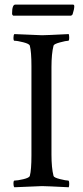

<svg xmlns="http://www.w3.org/2000/svg" viewBox="-20 -791 351 814"><path d="M113.3 -510.7Q113.3 -571.3 106.4 -597.7Q103.5 -605.5 78.6 -611.8Q53.7 -618.2 41 -618.2Q37.1 -618.2 37.1 -630.9Q37.1 -642.6 41 -646.5Q153.3 -641.6 158.2 -641.6Q173.8 -641.6 271.5 -646.5Q273.4 -640.6 273.4 -631.8Q273.4 -618.2 269.5 -618.2Q259.8 -618.2 234.4 -611.3Q209 -604.5 207 -597.7Q198.2 -563.5 198.2 -506.8V-135.7Q198.2 -79.1 207 -44.9Q209 -38.1 234.4 -31.7Q259.8 -25.4 269.5 -25.4Q273.4 -25.4 273.4 -10.7Q273.4 -2.9 271.5 2.9Q173.8 -2 158.2 -2Q153.3 -2 41 2.9Q37.1 -1 37.1 -11.7Q37.1 -25.4 41 -25.4Q53.7 -25.4 78.6 -31.2Q103.5 -37.1 106.4 -44.9Q113.3 -71.3 113.3 -131.8ZM31.2 -733.4Q31.2 -771.5 44.9 -771.5H289.1Q294.9 -771.5 294.9 -764.6Q294.9 -752 288.1 -731.4Q287.1 -728.5 285.2 -727.1Q283.2 -725.6 281.2 -724.6H280.3H38.1Q37.1 -724.6 36.1 -724.6Q35.2 -724.6 33.2 -727.1Q31.2 -729.5 31.2 -733.4Z"/></svg>

Font: Crimson Text
Style: Roman
Weight: 400
Version: Version 0.13